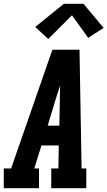

<svg xmlns="http://www.w3.org/2000/svg" viewBox="-35 -999 570 1019"><path d="M-15 0V-105H24L243 -735H387L398 -105H423V0H237V-105H275L277 -227H185L147 -105H172V0ZM280 -332 283 -490Q283 -504 283.5 -518Q284 -532 284 -546Q280 -532 275.5 -518Q271 -504 266 -490L218 -332ZM221 -792 152 -856 304 -979H408L515 -851L433 -798L347 -918Z"/></svg>

Font: Iosevka Slab Extrabold
Style: Italic
Weight: 800
Italic angle: -9°
Monospace: yes
Designer: Belleve Invis
Foundry: Belleve Invis
Version: Version 11.1.0; ttfautohint (v1.8.3)